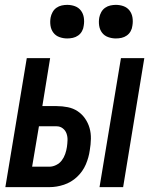

<svg xmlns="http://www.w3.org/2000/svg" viewBox="-20 -769 640 789"><path d="M389 0 477 -530H573L486 0ZM2 0 90 -530H186L154 -333H213Q236 -333 258.5 -328.5Q281 -324 299 -312Q317 -300 329.5 -282Q342 -264 348 -243Q354 -222 353.5 -198.5Q353 -175 349 -152Q345 -122 332.5 -93Q320 -64 296.5 -42Q273 -20 243 -10Q213 0 183 0ZM112 -84H183Q197 -84 211 -91Q225 -98 234 -110Q243 -122 248 -136.5Q253 -151 255 -165Q257 -179 257.5 -193Q258 -207 253.5 -220Q249 -233 238 -241.5Q227 -250 213 -250H140ZM456 -611Q440 -611 424.5 -616.5Q409 -622 399.5 -634.5Q390 -647 387.5 -663.5Q385 -680 388 -697Q390 -708 396 -719Q402 -730 412 -737Q422 -744 433.5 -746.5Q445 -749 456 -749Q473 -749 488 -743.5Q503 -738 512.5 -725.5Q522 -713 524.5 -696.5Q527 -680 524 -663Q523 -652 517 -641Q511 -630 501 -623Q491 -616 479.5 -613.5Q468 -611 456 -611ZM256 -611Q240 -611 224.5 -616.5Q209 -622 199.5 -634.5Q190 -647 187.5 -663.5Q185 -680 188 -697Q190 -708 196 -719Q202 -730 212 -737Q222 -744 233.5 -746.5Q245 -749 256 -749Q273 -749 288 -743.5Q303 -738 312.5 -725.5Q322 -713 324.5 -696.5Q327 -680 324 -663Q323 -652 317 -641Q311 -630 301 -623Q291 -616 279.5 -613.5Q268 -611 256 -611Z"/></svg>

Font: Iosevka Curly MdExObl
Style: Regular
Weight: 500
Width: 7
Italic angle: -9°
Monospace: yes
Designer: Belleve Invis
Foundry: Belleve Invis
Version: Version 11.1.0; ttfautohint (v1.8.3)